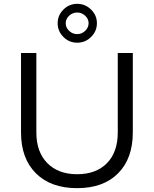

<svg xmlns="http://www.w3.org/2000/svg" viewBox="-20 -977 805 1003"><path d="M89.8 0ZM382.8 -66.9Q481.9 -66.9 538.6 -124.5Q595.2 -182.1 595.2 -285.2V-700.2H673.8V-285.2Q673.8 -148.9 596.9 -71.5Q520 5.9 382.8 5.9Q245.6 5.9 167.7 -71.5Q89.8 -148.9 89.8 -285.2V-700.2H169.9V-285.2Q169.9 -183.1 227.1 -125Q284.2 -66.9 382.8 -66.9ZM486.3 -856Q486.3 -814 455.8 -783.9Q425.3 -753.9 383.3 -753.9Q341.3 -753.9 311.3 -783.9Q281.2 -814 281.2 -856Q281.2 -897 311.3 -927Q341.3 -957 383.3 -957Q425.3 -957 455.8 -927Q486.3 -897 486.3 -856ZM323.2 -856Q323.2 -833 341.1 -815.9Q358.9 -798.8 383.3 -798.8Q407.2 -798.8 425 -815.9Q442.9 -833 442.9 -856Q442.9 -877.9 425 -894.8Q407.2 -911.6 383.3 -911.6Q358.9 -911.6 341.1 -894.8Q323.2 -877.9 323.2 -856Z"/></svg>

Font: Argentum Sans Light
Style: Regular
Weight: 300
Designer: Julieta Ulanovsky (Modified by Cristiano Sobral)
Foundry: Julieta Ulanovsky
Version: Version 1.000; ttfautohint (v1.5.65-e2d9)